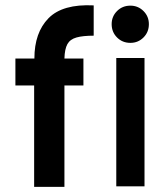

<svg xmlns="http://www.w3.org/2000/svg" viewBox="-20 -726 650 748"><path d="M345 -587Q303 -587 278 -580Q253 -573 242.5 -554Q232 -535 231 -498H305V-393H231V2H113V-393H40V-498H114Q114 -599 169 -655Q224 -711 345 -705ZM488 -559Q457 -559 436 -580Q415 -601 415 -632Q415 -662 436 -683Q457 -704 488 -704Q518 -704 539 -683Q560 -662 560 -632Q560 -601 539 -580Q518 -559 488 -559ZM543 0H433V-500H543Z"/></svg>

Font: Kulim Park
Style: Bold
Weight: 700
Designer: Noponies / Dale Sattler
Foundry: Noponies
Version: Version 1.000; ttfautohint (v1.8.3)